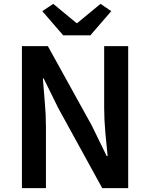

<svg xmlns="http://www.w3.org/2000/svg" viewBox="-20 -979 782 999"><path d="M94 0V-739H229L458 -325L535 -167H540Q534 -224 528 -290.5Q522 -357 522 -419V-739H647V0H512L284 -415L207 -571H203Q207 -513 213 -448.5Q219 -384 219 -322V0ZM309 -795 200 -921 257 -959 378 -859H382L503 -959L559 -921L450 -795Z"/></svg>

Font: Noto Sans TC SemiBold
Style: Regular
Weight: 600
Designer: Ryoko NISHIZUKA  (kana, bopomofo & ideographs); Paul D. Hunt (Latin, Greek & Cyrillic); Sandoll Communications , Soo-you
Foundry: Adobe
Version: Version 2.004-H2;hotconv 1.0.118;makeotfexe 2.5.65603